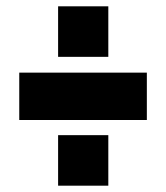

<svg xmlns="http://www.w3.org/2000/svg" viewBox="-20 -615 525 608"><path d="M323 -435V-595H164V-435ZM445 -235V-385H41V-235ZM323 -27V-187H164V-27Z"/></svg>

Font: Raleway Black
Style: Regular
Weight: 900
Designer: Matt McInerney, Pablo Impallari, Rodrigo Fuenzalida
Foundry: Matt McInerney, Pablo Impallari, Rodrigo Fuenzalida
Version: Version 3.000g; ttfautohint (v1.5) -l 8 -r 28 -G 28 -x 14 -D